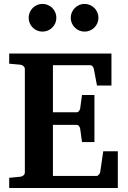

<svg xmlns="http://www.w3.org/2000/svg" viewBox="-20 -938 638 958"><path d="M25.9 0V-50.8L81.1 -56.2Q89.8 -57.1 96.9 -62.7Q104 -68.4 104 -78.1V-592.8Q104 -602.5 96.9 -608.4Q89.8 -614.3 81.1 -615.2L25.9 -620.1V-670.9H536.1V-511.2H463.9L448.2 -594.2Q446.3 -601.6 441.7 -607.2Q437 -612.8 430.2 -612.8H244.1V-377.9H362.8Q369.6 -377.9 374.3 -384.3Q378.9 -390.6 379.9 -396L389.2 -463.9H451.2V-229H389.2L379.9 -296.9Q378.9 -302.2 374.3 -308.6Q369.6 -314.9 362.8 -314.9H244.1V-60.1H461.9Q468.3 -60.1 473.6 -66.9Q479 -73.7 480 -79.1L495.1 -183.1H567.9V0ZM261.2 -849.1Q261.2 -835 255.9 -822.5Q250.5 -810.1 241 -800.5Q231.4 -791 218.8 -785.6Q206.1 -780.3 191.9 -780.3Q177.7 -780.3 165 -785.6Q152.3 -791 143.1 -800.5Q133.8 -810.1 128.4 -822.5Q123 -835 123 -849.1Q123 -863.3 128.4 -876Q133.8 -888.7 143.1 -898.2Q152.3 -907.7 165 -913.1Q177.7 -918.5 191.9 -918.5Q206.1 -918.5 218.8 -913.1Q231.4 -907.7 241 -898.2Q250.5 -888.7 255.9 -876Q261.2 -863.3 261.2 -849.1ZM471.2 -849.1Q471.2 -835 465.8 -822.5Q460.4 -810.1 450.9 -800.5Q441.4 -791 428.7 -785.6Q416 -780.3 401.9 -780.3Q387.7 -780.3 375.2 -785.6Q362.8 -791 353.3 -800.5Q343.8 -810.1 338.4 -822.5Q333 -835 333 -849.1Q333 -863.3 338.4 -876Q343.8 -888.7 353.3 -898.2Q362.8 -907.7 375.2 -913.1Q387.7 -918.5 401.9 -918.5Q416 -918.5 428.7 -913.1Q441.4 -907.7 450.9 -898.2Q460.4 -888.7 465.8 -876Q471.2 -863.3 471.2 -849.1Z"/></svg>

Font: Charis SIL Am
Style: Bold
Weight: 700
Foundry: SIL International
Version: Version 5.000